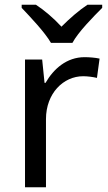

<svg xmlns="http://www.w3.org/2000/svg" viewBox="-20 -786 453 806"><path d="M194 -606H284C308 -651 371 -715 409 -753V-766H347C312 -743 274 -710 238 -674C205 -710 166 -743 131 -766H71V-753C107 -715 168 -651 194 -606ZM335 -546C260 -546 205 -497 171 -438H167L157 -536H85V0H173V-286C173 -394 246 -466 329 -466C347 -466 370 -463 387 -459L398 -540C380 -544 355 -546 335 -546Z"/></svg>

Font: Noto Sans Bengali
Style: Regular
Weight: 400
Designer: Jelle Bosma - Monotype Design Team
Foundry: Monotype Imaging Inc.
Version: Version 2.003